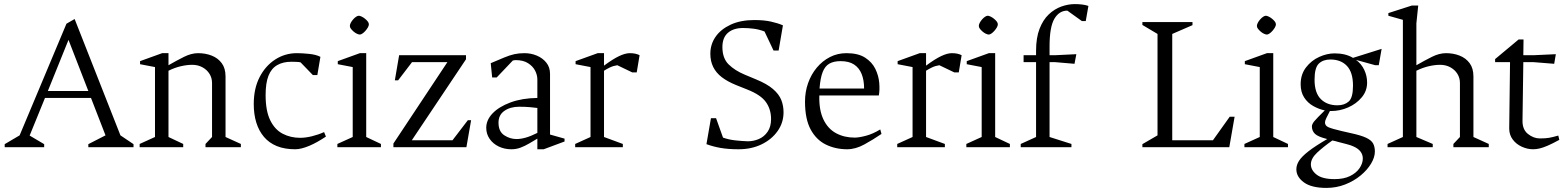

<svg xmlns="http://www.w3.org/2000/svg" viewBox="-20 -720 7647 939"><path d="M3 0V-15L76 -58L305 -604L345 -627L569 -58L633 -15V0H412V-15L496 -58L425 -241H200L125 -57L196 -15V0ZM214 -275H412L315 -525Z M663 0V-16L738 -50V-392L665 -406V-421L773 -460H804V-401Q844 -424 880 -442Q916 -460 949 -460Q985 -460 1015.5 -448Q1046 -436 1064.5 -411Q1083 -386 1083 -346V-50L1158 -16V0H985V-16L1017 -50V-314Q1017 -339 1004.5 -359Q992 -379 970 -391Q948 -403 920 -403Q894 -403 864 -396Q834 -389 804 -374V-50L876 -16V0Z M1424 10Q1372 10 1334 -5.5Q1296 -21 1271 -50.5Q1246 -80 1233.5 -120.5Q1221 -161 1221 -211Q1221 -287 1249.5 -342.5Q1278 -398 1326 -429Q1374 -460 1432 -460Q1458 -460 1492 -456.5Q1526 -453 1547 -442L1532 -353H1510L1450 -415Q1443 -417 1427 -417.5Q1411 -418 1405 -418Q1364 -418 1335.5 -401.5Q1307 -385 1293 -349.5Q1279 -314 1279 -255Q1279 -178 1301.5 -132Q1324 -86 1362.5 -66Q1401 -46 1448 -46Q1474 -46 1505 -53.5Q1536 -61 1565 -74L1574 -52Q1553 -38 1532.5 -26.5Q1512 -15 1493 -7Q1474 1 1456.5 5.5Q1439 10 1424 10Z M1630 0V-16L1705 -50V-392L1632 -406V-421L1740 -460H1771V-50L1843 -16V0ZM1740 -551Q1734 -551 1725.5 -555Q1717 -559 1709.5 -565.5Q1702 -572 1696.5 -579Q1691 -586 1691 -593Q1691 -600 1695.5 -608.5Q1700 -617 1707 -625Q1714 -633 1721.5 -638Q1729 -643 1735 -643Q1740 -643 1748.5 -639Q1757 -635 1765 -628.5Q1773 -622 1778.5 -615Q1784 -608 1784 -601Q1784 -594 1779 -585.5Q1774 -577 1767 -569Q1760 -561 1752.5 -556Q1745 -551 1740 -551Z M1904 0V-18L2168 -416H1995L1927 -327H1911L1932 -450H2259V-430L1994 -34H2193L2268 -132H2284L2261 0Z M2481 10Q2447 10 2419 -3.5Q2391 -17 2374.5 -41Q2358 -65 2358 -95Q2358 -133 2389 -165.5Q2420 -198 2476.5 -219Q2533 -240 2608 -241V-331Q2608 -353 2597 -374.5Q2586 -396 2562.5 -411Q2539 -426 2502 -426Q2501 -426 2495.5 -425.5Q2490 -425 2488 -424L2409 -341H2387L2380 -411Q2420 -428 2446.5 -439Q2473 -450 2495.5 -455Q2518 -460 2545 -460Q2577 -460 2605.5 -448Q2634 -436 2652 -413.5Q2670 -391 2670 -359V-62L2741 -42V-28L2639 10H2608V-42Q2588 -30 2567.5 -18Q2547 -6 2526 2Q2505 10 2481 10ZM2506 -40Q2527 -40 2551.5 -47Q2576 -54 2608 -70V-192Q2595 -194 2571 -196Q2547 -198 2519 -198Q2476 -198 2447 -178Q2418 -158 2418 -120Q2418 -77 2446 -58.5Q2474 -40 2506 -40Z M2793 0V-16L2868 -50V-392L2795 -406V-421L2903 -460H2934V-399Q2977 -431 3007.5 -445.5Q3038 -460 3060 -460Q3089 -460 3108 -450L3094 -366H3072L2999 -401Q2979 -398 2962.5 -390Q2946 -382 2934 -374V-50L3026 -16V0Z M3592 10Q3542 10 3504.5 3.5Q3467 -3 3435 -15L3457 -142H3482L3516 -47Q3544 -37 3576 -33.5Q3608 -30 3637 -29Q3665 -29 3691 -40Q3717 -51 3734 -75.5Q3751 -100 3751 -138Q3751 -185 3726 -220.5Q3701 -256 3635 -282L3580 -304Q3538 -321 3510 -342.5Q3482 -364 3468 -392.5Q3454 -421 3454 -457Q3454 -503 3479.5 -540Q3505 -577 3553.5 -599.5Q3602 -622 3669 -622Q3716 -622 3750 -614.5Q3784 -607 3809 -596L3788 -473H3763L3719 -566Q3693 -576 3666.5 -579.5Q3640 -583 3614 -583Q3567 -583 3540 -559.5Q3513 -536 3513 -490Q3513 -435 3543.5 -405Q3574 -375 3622 -355L3677 -332Q3731 -310 3760.5 -284.5Q3790 -259 3801 -231Q3812 -203 3812 -171Q3812 -120 3783 -79Q3754 -38 3704.5 -14Q3655 10 3592 10Z M4123 10Q4066 10 4019 -13Q3972 -36 3944.5 -87Q3917 -138 3917 -223Q3917 -271 3932 -313.5Q3947 -356 3974.5 -389Q4002 -422 4039 -441Q4076 -460 4120 -460Q4177 -460 4211 -438Q4245 -416 4261 -383Q4277 -350 4280 -315Q4283 -280 4278 -253H3987Q3985 -182 4007 -136Q4029 -90 4069 -68.5Q4109 -47 4160 -47Q4181 -47 4215 -56Q4249 -65 4285 -87L4291 -65Q4250 -37 4207 -13.5Q4164 10 4123 10ZM3988 -287H4206Q4206 -328 4194 -358Q4182 -388 4157 -404.5Q4132 -421 4091 -421Q4058 -421 4036.5 -409Q4015 -397 4003.5 -368Q3992 -339 3988 -287Z M4368 0V-16L4443 -50V-392L4370 -406V-421L4478 -460H4509V-399Q4552 -431 4582.5 -445.5Q4613 -460 4635 -460Q4664 -460 4683 -450L4669 -366H4647L4574 -401Q4554 -398 4537.5 -390Q4521 -382 4509 -374V-50L4601 -16V0Z M4706 0V-16L4781 -50V-392L4708 -406V-421L4816 -460H4847V-50L4919 -16V0ZM4816 -551Q4810 -551 4801.5 -555Q4793 -559 4785.5 -565.5Q4778 -572 4772.5 -579Q4767 -586 4767 -593Q4767 -600 4771.5 -608.5Q4776 -617 4783 -625Q4790 -633 4797.5 -638Q4805 -643 4811 -643Q4816 -643 4824.5 -639Q4833 -635 4841 -628.5Q4849 -622 4854.5 -615Q4860 -608 4860 -601Q4860 -594 4855 -585.5Q4850 -577 4843 -569Q4836 -561 4828.5 -556Q4821 -551 4816 -551Z M4972 0V-16L5047 -50V-416H4986V-450H5047V-472Q5047 -535 5064 -579Q5081 -623 5109 -649.5Q5137 -676 5170.5 -688Q5204 -700 5237 -700Q5254 -700 5271.5 -698Q5289 -696 5303 -691L5290 -617H5271L5200 -668Q5160 -668 5136.5 -628Q5113 -588 5113 -493V-450H5141L5244 -455L5235 -408L5141 -416H5113V-50L5220 -16V0Z M5567 0V-15L5641 -58V-554L5567 -598V-612H5812V-597L5713 -554V-34H5912L5994 -149H6018L5992 0Z M6066 0V-16L6141 -50V-392L6068 -406V-421L6176 -460H6207V-50L6279 -16V0ZM6176 -551Q6170 -551 6161.5 -555Q6153 -559 6145.5 -565.5Q6138 -572 6132.5 -579Q6127 -586 6127 -593Q6127 -600 6131.5 -608.5Q6136 -617 6143 -625Q6150 -633 6157.5 -638Q6165 -643 6171 -643Q6176 -643 6184.5 -639Q6193 -635 6201 -628.5Q6209 -622 6214.5 -615Q6220 -608 6220 -601Q6220 -594 6215 -585.5Q6210 -577 6203 -569Q6196 -561 6188.5 -556Q6181 -551 6176 -551Z M6467 199Q6394 199 6357 172Q6320 145 6320 108Q6320 87 6333 66.5Q6346 46 6378.5 20.5Q6411 -5 6471 -40Q6426 -51 6411 -65.5Q6396 -80 6396 -102Q6396 -113 6408.5 -128Q6421 -143 6459 -180Q6430 -186 6402.5 -201.5Q6375 -217 6358 -243.5Q6341 -270 6341 -308Q6341 -356 6367 -390Q6393 -424 6431.5 -441.5Q6470 -459 6507 -459Q6534 -459 6556.5 -453.5Q6579 -448 6597 -437L6737 -481L6723 -401H6706L6612 -427Q6638 -408 6652 -378.5Q6666 -349 6666 -316Q6666 -275 6639.5 -243.5Q6613 -212 6573 -194.5Q6533 -177 6490 -177Q6489 -177 6487.5 -177Q6486 -177 6484 -177Q6473 -156 6466.5 -142.5Q6460 -129 6460 -121Q6460 -105 6477.5 -97.5Q6495 -90 6542 -79L6586 -69Q6637 -58 6662 -46Q6687 -34 6695.5 -18Q6704 -2 6704 21Q6704 49 6685.5 80Q6667 111 6634.5 138Q6602 165 6559 182Q6516 199 6467 199ZM6507 156Q6552 156 6582.5 141Q6613 126 6629 102.5Q6645 79 6645 55Q6645 36 6633.5 21Q6622 6 6599 -4Q6589 -9 6566.5 -15Q6544 -21 6524 -26Q6517 -28 6510 -30Q6503 -32 6496 -33Q6452 -2 6421.5 26.5Q6391 55 6391 84Q6391 112 6419 134Q6447 156 6507 156ZM6521 -205Q6555 -205 6576 -223.5Q6597 -242 6597 -301Q6597 -366 6567.5 -397.5Q6538 -429 6486 -429Q6451 -429 6430 -409Q6409 -389 6409 -330Q6409 -266 6439.5 -235.5Q6470 -205 6521 -205Z M6766 0V-16L6841 -50V-623L6770 -643V-656L6885 -693H6916L6907 -606V-401Q6947 -424 6983 -442Q7019 -460 7052 -460Q7088 -460 7118.5 -448Q7149 -436 7167.5 -411Q7186 -386 7186 -346V-50L7261 -16V0H7088V-16L7120 -50V-314Q7120 -339 7107.5 -359Q7095 -379 7073 -391Q7051 -403 7023 -403Q6997 -403 6967 -396Q6937 -389 6907 -374V-50L6987 -16V0Z M7478 10Q7450 10 7422.5 -2.5Q7395 -15 7378 -38Q7361 -61 7361 -91L7365 -416H7292V-431L7407 -527H7431L7430 -450H7481L7589 -455L7581 -408L7481 -416H7430L7426 -131Q7425 -87 7452.5 -65Q7480 -43 7511 -43Q7539 -43 7556 -46Q7573 -49 7601 -57L7606 -36Q7573 -18 7550 -8Q7527 2 7510 6Q7493 10 7478 10Z"/></svg>

Font: Ancizar Serif Light
Style: Regular
Weight: 300
Designer: Cesar Puertas, Viviana Monsalve, Julian Moncada, Julian Prieto, Jose Castro, Felipe Aragon, Mariel Hernandez, Sara Alarc
Version: Version 8.100